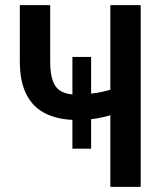

<svg xmlns="http://www.w3.org/2000/svg" viewBox="-20 -731 636 751"><path d="M336.4 -508.3V-149.4H263.2V-508.3ZM57.6 -710.9H176.3V-490.7Q176.3 -440.4 187.5 -412.1Q198.7 -383.8 222.2 -372.3Q245.6 -360.8 280.8 -360.8Q298.8 -360.8 319.6 -362.8Q340.3 -364.7 361.6 -368.4Q382.8 -372.1 401.9 -377.2Q420.9 -382.3 436.5 -388.2V-289.1Q421.9 -283.2 403.1 -277.8Q384.3 -272.5 364 -268.8Q343.8 -265.1 322.8 -263.4Q301.8 -261.7 280.8 -261.7Q212.4 -261.7 162.1 -284.9Q111.8 -308.1 84.7 -358.9Q57.6 -409.7 57.6 -490.7ZM411.6 -710.9H530.3V0H411.6Z"/></svg>

Font: Roboto Condensed Medium
Style: Regular
Weight: 500
Designer: Christian Robertson
Foundry: Google
Version: Version 3.0